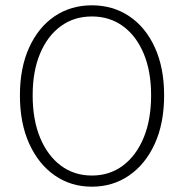

<svg xmlns="http://www.w3.org/2000/svg" viewBox="-20 -691 692 723"><path d="M326 12Q247 12 186 -30.5Q125 -73 90 -150Q55 -227 55 -332Q55 -436 90 -512.5Q125 -589 186 -630Q247 -671 326 -671Q405 -671 466.5 -630Q528 -589 563 -512.5Q598 -436 598 -332Q598 -227 563 -150Q528 -73 466.5 -30.5Q405 12 326 12ZM326 -30Q393 -30 443 -67.5Q493 -105 521 -172.5Q549 -240 549 -332Q549 -423 521 -489.5Q493 -556 443 -592.5Q393 -629 326 -629Q259 -629 209 -592.5Q159 -556 131 -489.5Q103 -423 103 -332Q103 -240 131 -172.5Q159 -105 209 -67.5Q259 -30 326 -30Z"/></svg>

Font: Source Sans 3 Light
Style: Regular
Weight: 300
Designer: Paul D. Hunt
Foundry: Adobe
Version: Version 3.052;hotconv 1.1.0;makeotfexe 2.6.0